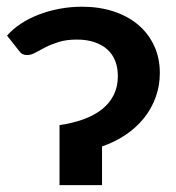

<svg xmlns="http://www.w3.org/2000/svg" viewBox="-24 -538 512 558"><path d="M440.5 -326Q440.5 -288 428.2 -254.8Q416 -221.5 393.8 -194Q371.5 -166.5 340.5 -145.8Q309.5 -125 272.5 -112.5V0H149V-174.5Q188 -180 219.2 -191.5Q250.5 -203 272.5 -220.5Q294.5 -238 306.5 -262Q318.5 -286 318.5 -317Q318.5 -341 311 -360.5Q303.5 -380 288.5 -393.8Q273.5 -407.5 251.2 -415.2Q229 -423 199.5 -423Q169 -423 146.8 -416Q124.5 -409 108 -400.5Q91.5 -392 78.8 -385Q66 -378 55 -378Q39.5 -378 32 -389.5L-3.5 -434.5Q13 -453.5 36.5 -469Q60 -484.5 88.5 -495.5Q117 -506.5 149 -512.5Q181 -518.5 214 -518.5Q264.5 -518.5 306.2 -504.8Q348 -491 377.8 -465.8Q407.5 -440.5 424 -405Q440.5 -369.5 440.5 -326Z"/></svg>

Font: Lato
Style: Bold
Weight: 700
Designer: Lukasz Dziedzic
Foundry: tyPoland Lukasz Dziedzic
Version: Version 2.007; 2014-02-27